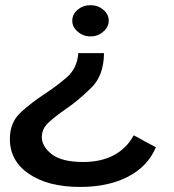

<svg xmlns="http://www.w3.org/2000/svg" viewBox="-20 -533 680 751"><path d="M405.3 -452.1Q405.3 -477.5 383.8 -495.1Q363.3 -512.7 334 -512.7Q304.7 -512.7 284.2 -495.1Q262.7 -477.5 262.7 -452.1Q262.7 -426.8 284.2 -409.2Q304.7 -390.6 334 -390.6Q363.3 -390.6 383.8 -409.2Q405.3 -426.8 405.3 -452.1ZM502.9 -3.9Q502.9 -3.9 502.9 -2.9Q502 -2 502 -2Q474.6 47.9 424.8 74.2Q375 100.6 305.7 100.6Q221.7 100.6 182.6 70.3Q143.6 40 143.6 2.9Q143.6 -30.3 171.9 -55.7Q199.2 -80.1 237.3 -106.4Q286.1 -139.6 335.9 -188.5Q385.7 -236.3 386.7 -323.2Q386.7 -323.2 386.7 -324.2Q386.7 -325.2 386.7 -325.2Q386.7 -325.2 374 -325.2Q361.3 -325.2 343.8 -325.2Q324.2 -325.2 304.7 -325.2Q286.1 -325.2 286.1 -325.2Q286.1 -325.2 286.1 -324.2Q286.1 -323.2 286.1 -323.2Q281.2 -265.6 242.2 -231.4Q203.1 -197.3 155.3 -166Q104.5 -132.8 61.5 -93.8Q18.6 -54.7 18.6 10.7Q18.6 96.7 93.8 147.5Q168.9 198.2 293 198.2Q403.3 198.2 480.5 158.2Q557.6 118.2 588.9 44.9Q588.9 44.9 589.8 43.9Q589.8 43 589.8 43Q589.8 43 579.1 37.1Q567.4 31.2 552.7 23.4Q535.2 13.7 519.5 4.9Q502.9 -3.9 502.9 -3.9Z"/></svg>

Font: umazing
Style: Display
Weight: 400
Designer: umazing